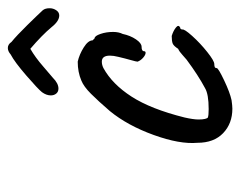

<svg xmlns="http://www.w3.org/2000/svg" viewBox="-80 -528 599 478"><g transform="rotate(-90 219.0 -288.5)"><path d="M188 -9Q151 -9 127 -32Q103 -55 103 -96Q99 -140 122.5 -205Q146 -270 182 -314Q207 -343 225 -361Q243 -379 258 -385Q279 -394 305 -394Q323 -390 340.5 -379Q358 -368 358 -357L363 -352Q369 -352 374 -337.5Q379 -323 379 -306Q379 -292 374 -282Q370 -263 360.5 -249Q351 -235 342 -235Q331 -235 331 -229Q331 -225 327 -225Q322 -225 315 -231Q308 -237 305 -245Q305 -248 309 -262Q313 -276 317 -293Q320 -305 320 -314Q320 -334 305 -334Q297 -334 289 -330Q249 -308 218 -260Q187 -212 166 -128Q161 -106 161 -93Q161 -83 162.5 -77Q164 -71 166 -70Q171 -68 187 -68Q224 -68 239 -77Q271 -94 310 -123Q314 -126 322 -133.5Q330 -141 337 -144Q344 -155 350 -157.5Q356 -160 369 -160Q382 -156 390 -149.5Q398 -143 390 -139Q387 -139 386 -137Q385 -135 385 -134Q387 -129 369 -109Q351 -89 329 -71.5Q307 -54 299 -54Q295 -54 292 -53Q289 -52 289 -48Q289 -44 258.5 -29.5Q228 -15 209 -11Q195 -9 188 -9ZM238 -442Q230 -442 225.5 -447.5Q221 -453 221 -461Q221 -472 229 -483Q237 -493 270.5 -522Q304 -551 323 -561Q331 -568 339 -568Q348 -568 354 -559Q370 -546 396 -519.5Q422 -493 433 -481Q438 -475 438 -464Q438 -455 433 -447.5Q428 -440 420 -440Q406 -440 391 -459Q371 -483 337 -512Q316 -500 292.5 -479.5Q269 -459 265 -456Q251 -442 238 -442Z"/></g></svg>

Font: Caveat
Style: Regular
Weight: 400
Designer: Pablo Impallari
Foundry: Pablo Impallari
Version: Version 1.500; ttfautohint (v1.6)